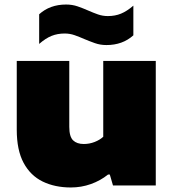

<svg xmlns="http://www.w3.org/2000/svg" viewBox="-20 -819 766 848"><path d="M293 9Q222.5 9 168.5 -17.2Q114.5 -43.5 84.2 -99.8Q54 -156 54 -246V-550H286V-259Q286 -215.5 302.8 -199.2Q319.5 -183 350 -183Q375 -183 398 -192Q421 -201 436 -215V-550H668V0H479L465 -48H457Q423.5 -21 381.2 -6Q339 9 293 9ZM450 -620Q423 -620 399 -628.5Q375 -637 352.5 -646.5Q331 -656 309.8 -663.5Q288.5 -671 266 -671Q234 -671 207.8 -660.5Q181.5 -650 153 -625V-756Q200.5 -799 272 -799Q299 -799 323 -790.8Q347 -782.5 369.5 -772.5Q391 -763 412.2 -755.5Q433.5 -748 456 -748Q488.5 -748 514.5 -758.8Q540.5 -769.5 569 -794V-663Q521.5 -620 450 -620Z"/></svg>

Font: Encode Sans Expanded Black
Style: Regular
Weight: 900
Width: 7
Designer: Multiple Designers
Foundry: Impallari Type
Version: Version 3.000; ttfautohint (v1.8.3) -l 8 -r 50 -G 200 -x 14 